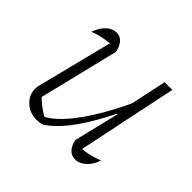

<svg xmlns="http://www.w3.org/2000/svg" viewBox="-122 -638 794 794"><g transform="rotate(45 275.0 -240.5)"><path d="M204 -429 115 -64 112 -86Q132 -65 154.5 -48.5Q177 -32 196 -24L178 -25Q234 -53 295 -138Q356 -223 412 -348L424 -326Q396 -264 368.5 -212.5Q341 -161 314 -120.5Q287 -80 259.5 -50.5Q232 -21 204 -2Q186 3 171 3Q131 3 103 -22.5Q75 -48 75 -85Q75 -98 79 -109L167 -458L185 -437Q155 -436 126 -430.5Q97 -425 73 -415Q81 -437 93 -453.5Q105 -470 120 -478.5Q135 -487 151 -487Q170 -487 184 -472Q198 -457 204 -429ZM343 -52 391 -250 386 -252 435 -482H480L384 -22L373 -45Q401 -45 427 -51Q453 -57 478 -67Q471 -45 458.5 -28.5Q446 -12 430.5 -3Q415 6 399 6Q377 6 362.5 -9.5Q348 -25 343 -52Z"/></g></svg>

Font: Piazzolla Thin Thin
Style: Italic
Weight: 250
Italic angle: -11.3°
Version: Version 2.005